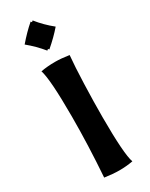

<svg xmlns="http://www.w3.org/2000/svg" viewBox="-196 -774 640 820"><g transform="rotate(-30 124.5 -364.0)"><path d="M58 0Q69 -154 69 -295Q69 -479 53 -527Q86 -533 123 -533Q153 -533 192 -527Q187 -475 184 -388.5Q181 -302 181 -227Q181 -44 197 0Q164 6 131 6Q99 6 58 0ZM201 -662Q171 -627 129 -591L125 -596L119 -591Q87 -630 48 -662Q84 -704 119 -734L123 -729L129 -734Q161 -694 201 -662Z"/></g></svg>

Font: Mirza SemiBold
Style: Regular
Weight: 600
Designer: Arabic design by Kourosh Beigpour, Latin design by Eduardo Tunni, engineering by Lasse Fister
Version: Version 1.0010g